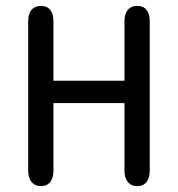

<svg xmlns="http://www.w3.org/2000/svg" viewBox="-20 -625 606 654"><path d="M162 -350V-553Q162 -578 151 -591.5Q140 -605 119 -605Q99 -605 87.5 -591.5Q76 -578 76 -553V-43Q76 -19 87.5 -5Q99 9 119 9Q140 9 151 -5Q162 -19 162 -43V-274H404V-43Q404 -19 415.5 -5Q427 9 447 9Q468 9 479 -5Q490 -19 490 -43V-553Q490 -578 479 -591.5Q468 -605 447 -605Q427 -605 415.5 -591.5Q404 -578 404 -553V-350Z"/></svg>

Font: Beiruti Medium
Style: Regular
Weight: 500
Designer: Arlette Boutros
Foundry: Boutros
Version: Version 1.41